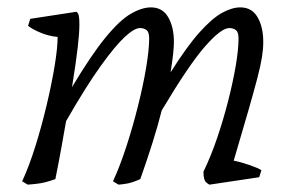

<svg xmlns="http://www.w3.org/2000/svg" viewBox="-20 -488 803 520"><path d="M55 12 40 3Q59 -38 76 -92.5Q93 -147 106.5 -204Q120 -261 128 -309.5Q136 -358 136 -388Q113 -390 91 -399Q69 -408 56 -418L62 -437L186 -456Q189 -456 192 -450Q195 -444 195 -421Q195 -399 190.5 -359.5Q186 -320 175 -252Q227 -339 265.5 -386Q304 -433 334 -450.5Q364 -468 389 -468Q420 -468 435.5 -441.5Q451 -415 451 -374Q451 -348 442 -292Q486 -362 520 -400Q554 -438 581 -453Q608 -468 631 -468Q662 -468 677.5 -441.5Q693 -415 693 -374Q693 -356 689.5 -333.5Q686 -311 677 -276.5Q668 -242 652.5 -188Q637 -134 613 -53Q633 -49 656 -41Q679 -33 688 -27L682 -8L548 12Q545 12 538 5.5Q531 -1 531 -23Q551 -64 568 -114Q585 -164 598 -215Q611 -266 618.5 -310Q626 -354 626 -384Q626 -401 619 -406.5Q612 -412 601 -412Q579 -412 535.5 -362.5Q492 -313 418 -189Q399 -113 360 -3Q338 7 322 9.5Q306 12 301 12L286 3Q305 -38 322.5 -92Q340 -146 354 -202Q368 -258 376 -306Q384 -354 384 -384Q384 -401 377 -406.5Q370 -412 359 -412Q344 -412 318 -388Q292 -364 252.5 -309Q213 -254 159 -160Q153 -126 146 -87Q139 -48 130 -3Q103 7 81.5 9.5Q60 12 55 12Z"/></svg>

Font: Mate
Style: Italic
Weight: 400
Italic angle: -10.8°
Designer: Eduardo Rodriguez Tunni
Foundry: Eduardo Rodriguez Tunni
Version: Version 1.003; ttfautohint (v1.8.4.7-5d5b);gftools[0.9.24]